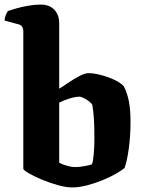

<svg xmlns="http://www.w3.org/2000/svg" viewBox="-23 -820 630 840"><path d="M293 0Q266 0 230 -10Q194 -20 159.5 -34.5Q125 -49 102 -62.5Q79 -76 79 -82V-685Q79 -693 74.5 -701.5Q70 -710 60 -713L-3 -730Q-2 -745 3 -756Q8 -767 12 -772Q23 -776 47.5 -783Q72 -790 101 -795Q130 -800 155 -800Q193 -800 214.5 -777.5Q236 -755 236 -719V-432Q248 -439 272 -455.5Q296 -472 322 -486Q348 -500 364 -500Q387 -500 418 -492Q449 -484 477 -471Q505 -458 519 -442Q534 -412 541 -376Q548 -340 548 -286Q548 -226 540.5 -170.5Q533 -115 522 -85Q509 -74 483.5 -59.5Q458 -45 425 -31.5Q392 -18 357.5 -9Q323 0 293 0ZM305 -89Q323 -89 345.5 -93Q368 -97 379 -101Q384 -111 387 -144.5Q390 -178 390 -213Q390 -266 388 -298Q386 -330 381 -361Q377 -369 365.5 -377.5Q354 -386 342.5 -391.5Q331 -397 326 -397Q306 -397 281 -389Q256 -381 236 -371V-108Q251 -100 271 -94.5Q291 -89 305 -89Z"/></svg>

Font: Texturina ExtraBold
Style: Regular
Weight: 800
Designer: Guillermo Torres Carreño
Foundry: Omnibus-Type
Version: Version 1.002; ttfautohint (v1.8.3)